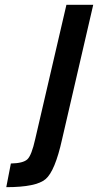

<svg xmlns="http://www.w3.org/2000/svg" viewBox="-20 -705 406 795"><path d="M366 -685 237 -128Q208 3 169 36.5Q130 70 6 70L25 -28Q76 -29 93.5 -45.5Q111 -62 126 -130L255 -685Z"/></svg>

Font: Titillium Web SemiBold
Style: Italic
Weight: 600
Italic angle: -13°
Version: Version 1.002;PS 57.000;hotconv 1.0.70;makeotf.lib2.5.55311